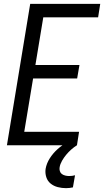

<svg xmlns="http://www.w3.org/2000/svg" viewBox="-20 -755 541 998"><path d="M16 0 137 -735H501L490 -665H205L164 -417H393L381 -347H152L106 -70H391L380 0ZM323 223Q301 223 280 217.5Q259 212 243 199Q227 186 220.5 165.5Q214 145 217 123Q222 94 239 67.5Q256 41 279.5 20Q303 -1 330.5 -16Q358 -31 386 -39L380 0Q364 10 350 22.5Q336 35 324 49.5Q312 64 302.5 80.5Q293 97 290 114Q288 124 291 134Q294 144 301.5 149.5Q309 155 319 157.5Q329 160 339 160Q347 160 355 159Q363 158 370 156L359 219Q350 221 341 222Q332 223 323 223Z"/></svg>

Font: Iosevka Oblique
Style: Regular
Weight: 400
Italic angle: -9°
Monospace: yes
Designer: Belleve Invis
Foundry: Belleve Invis
Version: Version 32.5.0; ttfautohint (v1.8.4)